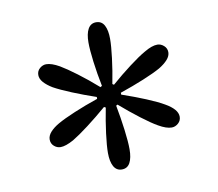

<svg xmlns="http://www.w3.org/2000/svg" viewBox="-64 -916 776 683"><g transform="rotate(-10 323.5 -575.0)"><path d="M323.7 -309.1Q304.2 -309.1 294.4 -326.9Q284.7 -344.7 284.7 -375.5Q284.7 -401.4 290.3 -445.1Q295.9 -488.8 305.2 -536.1L299.3 -539.1Q264.2 -508.8 228.8 -481.9Q193.4 -455.1 170.4 -441.4Q141.1 -425.3 123 -425.3Q109.9 -425.3 99.4 -434.6Q88.9 -443.8 88.9 -458.5Q88.9 -472.2 100.3 -485.1Q111.8 -498 131.3 -509.3Q154.3 -522.5 194.3 -539.3Q234.4 -556.2 280.3 -571.8V-578.6Q235.8 -593.8 195.3 -610.4Q154.8 -627 131.3 -640.1Q111.8 -651.9 100.3 -664.8Q88.9 -677.7 88.9 -691.4Q88.9 -706.1 99.6 -715.3Q110.4 -724.6 123 -724.6Q142.1 -724.6 170.4 -708.5Q192.9 -695.3 227.8 -669.2Q262.7 -643.1 299.3 -610.8L305.2 -614.3Q295.9 -660.2 290.3 -704.1Q284.7 -748 284.7 -774.4Q284.7 -805.7 294.4 -823.2Q304.2 -840.8 323.7 -840.8Q343.8 -840.8 353.3 -823Q362.8 -805.2 362.8 -774.4Q362.8 -748.5 357.4 -705.1Q352.1 -661.6 342.8 -614.3L348.1 -610.8Q383.3 -641.6 418.5 -668.2Q453.6 -694.8 477.1 -708Q504.9 -724.6 524.4 -724.6Q537.1 -724.6 547.9 -715.1Q558.6 -705.6 558.6 -691.4Q558.6 -677.7 547.1 -664.8Q535.6 -651.9 516.1 -640.1Q493.7 -627.4 453.4 -610.8Q413.1 -594.2 367.2 -578.6V-571.8Q411.6 -556.6 452.4 -539.8Q493.2 -522.9 516.1 -509.3Q536.1 -498 547.4 -485.1Q558.6 -472.2 558.6 -458.5Q558.6 -444.3 547.9 -434.8Q537.1 -425.3 524.4 -425.3Q504.9 -425.3 477.1 -441.4Q454.6 -454.1 419.7 -480.7Q384.8 -507.3 348.1 -539.1L342.8 -536.1Q351.6 -490.2 357.2 -446Q362.8 -401.9 362.8 -375.5Q362.8 -344.2 353.3 -326.7Q343.8 -309.1 323.7 -309.1Z"/></g></svg>

Font: Pinar-FD Medium
Style: Regular
Weight: 500
Designer: Amin Abedi
Version: Version 3.000